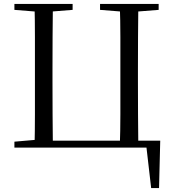

<svg xmlns="http://www.w3.org/2000/svg" viewBox="-20 -748 873 973"><path d="M155 0Q157 -84 157 -168Q157 -252 157 -337V-391Q157 -476 157 -560.5Q157 -645 155 -728H248Q247 -645 246.5 -561Q246 -477 246 -391V-337Q246 -252 246.5 -168Q247 -84 248 0ZM587 0Q590 -84 590 -168Q590 -252 590 -337V-391Q590 -476 590 -560.5Q590 -645 587 -728H681Q680 -645 679.5 -561Q679 -477 679 -391V-337Q679 -252 679.5 -168Q680 -84 681 0ZM202 0V-35H792L786 205H746L719 -29L762 0ZM53 -698V-728H348V-698L210 -687H190ZM487 -698V-728H784V-698L645 -687H625ZM53 0V-30L191 -42H202V0Z"/></svg>

Font: Noto Serif SC
Style: Regular
Weight: 400
Designer: Ryoko NISHIZUKA 西塚涼子 (kana & ideographs); Frank Grießhammer (Latin, Greek & Cyrillic); Wenlong ZHANG 张文龙 (bopomofo); San
Foundry: Adobe
Version: Version 2.002-H1;hotconv 1.1.0;makeotfexe 2.6.0